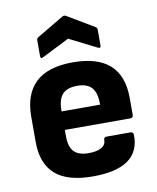

<svg xmlns="http://www.w3.org/2000/svg" viewBox="-83 -784 702 860"><g transform="rotate(-10 268.5 -354.0)"><path d="M271 12Q155 12 99.5 -37Q44 -86 44 -184V-299Q44 -401 99.5 -454Q155 -507 269 -507Q493 -507 493 -306V-228Q493 -215 480 -215H182V-185Q182 -139 202.5 -116.5Q223 -94 270 -94Q306 -94 327 -105.5Q348 -117 348 -140Q348 -153 361 -153H470Q482 -153 483 -140Q486 12 271 12ZM182 -299H357V-304Q357 -354 336 -377Q315 -400 271 -400Q224 -400 203 -376.5Q182 -353 182 -303ZM144 -553Q130 -545 130 -560V-631Q130 -641 138 -645L259 -717Q267 -722 276 -717L397 -645Q405 -641 405 -631V-560Q405 -545 390 -553L267 -615Z"/></g></svg>

Font: Sofia Sans ExtraBold
Style: Regular
Weight: 800
Designer: Botio Nikoltchev, Ani Petrova
Foundry: lettersoup
Version: Version 4.101; ttfautohint (v1.8.4.7-5d5b)